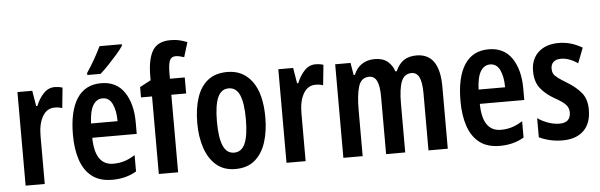

<svg xmlns="http://www.w3.org/2000/svg" viewBox="-49 -933 3469 1110"><g transform="rotate(-5 1685.5 -378.0)"><path d="M277 -553Q287 -553 298 -551.5Q309 -550 322 -546L310 -428Q292 -435 266 -435Q221 -435 196 -392Q171 -349 171 -279V0H60V-543H146L161 -453H168Q184 -494 211.5 -523.5Q239 -553 277 -553Z M546 -552Q635 -552 680.5 -484.5Q726 -417 726 -309V-242H468Q470 -82 577 -82Q610 -82 640 -91Q670 -100 703 -121V-26Q642 10 563 10Q490 10 445 -25Q400 -60 379 -122.5Q358 -185 358 -268Q358 -406 405.5 -479Q453 -552 546 -552ZM547 -464Q512 -464 491.5 -430.5Q471 -397 468 -325H622Q622 -386 603.5 -425Q585 -464 547 -464ZM685 -757Q672 -737 648 -709.5Q624 -682 597.5 -654Q571 -626 548 -606H471V-618Q498 -658 519 -695.5Q540 -733 556 -766H685Z M1031 -450H945V0H833V-450H769V-510L833 -544V-567Q833 -666 863 -715.5Q893 -765 967 -765Q993 -765 1015 -760.5Q1037 -756 1064 -745L1038 -660Q1025 -664 1012.5 -667Q1000 -670 988 -670Q964 -670 954.5 -648.5Q945 -627 945 -574V-543H1031Z M1475 -272Q1475 -194 1455 -130Q1435 -66 1391.5 -28Q1348 10 1277 10Q1210 10 1166.5 -27.5Q1123 -65 1101.5 -129Q1080 -193 1080 -272Q1080 -358 1101 -421Q1122 -484 1165.5 -518.5Q1209 -553 1279 -553Q1370 -553 1422.5 -481Q1475 -409 1475 -272ZM1194 -272Q1194 -180 1214 -132.5Q1234 -85 1278 -85Q1322 -85 1342 -132Q1362 -179 1362 -272Q1362 -365 1342 -411.5Q1322 -458 1278 -458Q1234 -458 1214 -411.5Q1194 -365 1194 -272Z M1791 -553Q1801 -553 1812 -551.5Q1823 -550 1836 -546L1824 -428Q1806 -435 1780 -435Q1735 -435 1710 -392Q1685 -349 1685 -279V0H1574V-543H1660L1675 -453H1682Q1698 -494 1725.5 -523.5Q1753 -553 1791 -553Z M2376 -553Q2510 -553 2510 -360V0H2398V-331Q2398 -395 2383.5 -424.5Q2369 -454 2339 -454Q2297 -454 2280 -411.5Q2263 -369 2263 -284V0H2152V-332Q2152 -396 2137.5 -425Q2123 -454 2093 -454Q2047 -454 2031.5 -405Q2016 -356 2016 -268V0H1904V-543H1993L2005 -472H2012Q2028 -512 2059.5 -532.5Q2091 -553 2134 -553Q2181 -553 2208.5 -530Q2236 -507 2247 -472H2255Q2273 -513 2302 -533Q2331 -553 2376 -553Z M2795 -552Q2884 -552 2929.5 -484.5Q2975 -417 2975 -309V-242H2717Q2719 -82 2826 -82Q2859 -82 2889 -91Q2919 -100 2952 -121V-26Q2891 10 2812 10Q2739 10 2694 -25Q2649 -60 2628 -122.5Q2607 -185 2607 -268Q2607 -406 2654.5 -479Q2702 -552 2795 -552ZM2796 -464Q2761 -464 2740.5 -430.5Q2720 -397 2717 -325H2871Q2871 -386 2852.5 -425Q2834 -464 2796 -464Z M3342 -154Q3342 -74 3298 -32Q3254 10 3176 10Q3137 10 3103 2Q3069 -6 3040 -20V-131Q3065 -113 3099 -100.5Q3133 -88 3167 -88Q3231 -88 3231 -149Q3231 -173 3214.5 -192Q3198 -211 3149 -238Q3098 -267 3069 -305Q3040 -343 3040 -404Q3040 -473 3083.5 -513Q3127 -553 3201 -553Q3239 -553 3272.5 -543Q3306 -533 3338 -514L3304 -426Q3282 -442 3257 -451.5Q3232 -461 3206 -461Q3178 -461 3163 -447Q3148 -433 3148 -408Q3148 -391 3154.5 -379Q3161 -367 3179 -353.5Q3197 -340 3230 -320Q3280 -290 3311 -253Q3342 -216 3342 -154Z"/></g></svg>

Font: Noto Sans Lao ExtraCondensed SemiBold
Style: Regular
Weight: 600
Width: 2
Designer: Monotype Design Team
Foundry: Monotype Imaging Inc.
Version: Version 2.003; ttfautohint (v1.8.4.7-5d5b)